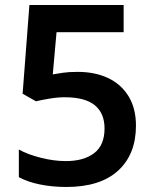

<svg xmlns="http://www.w3.org/2000/svg" viewBox="-20 -734 612 764"><path d="M289 -448Q358 -448 410 -423.5Q462 -399 491.5 -351Q521 -303 521 -234Q521 -120 450 -55Q379 10 244 10Q188 10 139 0Q90 -10 55 -29V-139Q91 -119 143 -106Q195 -93 242 -93Q313 -93 354.5 -124.5Q396 -156 396 -223Q396 -283 357.5 -315Q319 -347 237 -347Q209 -347 176.5 -341.5Q144 -336 123 -331L70 -361L97 -714H472V-606H205L190 -438Q207 -441 230.5 -444.5Q254 -448 289 -448Z"/></svg>

Font: Noto Sans New Tai Lue Semibold
Style: Regular
Weight: 400
Designer: Monotype Design Team
Foundry: Monotype Imaging Inc.
Version: Version 2.004; ttfautohint (v1.8.4.7-5d5b)